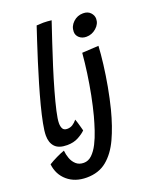

<svg xmlns="http://www.w3.org/2000/svg" viewBox="-174 -810 913 1144"><g transform="rotate(-20 282.5 -238.0)"><path d="M249 -32Q233 -15.5 202.5 1.2Q172 18 130.5 18Q77.5 18 53.5 -7.8Q29.5 -33.5 29.5 -78.5Q29.5 -107 38.8 -154.5Q48 -202 63.2 -260.8Q78.5 -319.5 97.2 -383.2Q116 -447 135.5 -508.8Q155 -570.5 172.5 -623.8Q190 -677 202.5 -714.5Q226.5 -716.5 245 -716.5Q258.5 -716.5 271 -715.5Q283.5 -714.5 297 -713Q278.5 -658 255.8 -589.8Q233 -521.5 210.5 -450.2Q188 -379 169.5 -313.5Q151 -248 139.5 -197.2Q128 -146.5 128 -121.5Q128 -99.5 135.8 -86.2Q143.5 -73 163.5 -73Q183.5 -73 198.8 -83Q214 -93 226.5 -108.5Q229 -103.5 234 -86.5Q239 -69.5 243.5 -53Q248 -36.5 249 -32ZM486.5 -688Q516.5 -688 533 -670.2Q549.5 -652.5 549.5 -631Q549.5 -598.5 521.8 -574Q494 -549.5 459 -549.5Q432 -549.5 414.5 -565Q397 -580.5 397 -603Q397 -638 423.5 -663Q450 -688 486.5 -688ZM447 -92Q421.5 7 387 81.5Q352.5 156 301.2 197.8Q250 239.5 174 239.5Q100.5 239.5 52.8 198.8Q5 158 -2.5 91.5Q20 77.5 49.5 63.2Q79 49 100 42Q102 67 111.2 92.2Q120.5 117.5 139.2 134.2Q158 151 187.5 151Q216.5 151 239.5 129Q262.5 107 280.8 71Q299 35 313 -7.2Q327 -49.5 338 -90Q353 -147 365.8 -212Q378.5 -277 387.8 -343Q397 -409 402 -468.5L507 -474.5Q504.5 -425.5 496.5 -360.2Q488.5 -295 475.8 -225Q463 -155 447 -92Z"/></g></svg>

Font: Grandstander
Style: Italic
Weight: 400
Italic angle: -15°
Designer: Tyler Finck
Foundry: Etcetera Type Co
Version: Version 1.200; ttfautohint (v1.8.3)